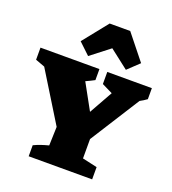

<svg xmlns="http://www.w3.org/2000/svg" viewBox="-201 -1071 1068 1194"><g transform="rotate(20 333.5 -474.0)"><path d="M127 0V-73Q150 -84 173.5 -92Q197 -100 224 -107L228 -231L27 -557L-35 -580V-660H355V-587Q327 -572 298 -559L391 -390L478 -545L407 -580V-660H702V-587Q680 -571 657 -559L449 -231V-103L547 -81V0ZM454 -948 586 -783 511 -712 386 -809 261 -712 186 -783 318 -948Z"/></g></svg>

Font: Piazzolla SC Black
Style: Regular
Weight: 900
Designer: Juan Pablo del Peral
Foundry: Huerta Tipografica
Version: Version 1.330